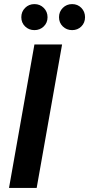

<svg xmlns="http://www.w3.org/2000/svg" viewBox="-20 -917 435 937"><path d="M24 0 148 -700H283L159 0ZM148 -770Q121 -770 102.5 -788Q84 -806 84 -833Q84 -860 102.5 -878.5Q121 -897 148 -897Q175 -897 193.5 -878.5Q212 -860 212 -833Q212 -806 193.5 -788Q175 -770 148 -770ZM332 -770Q305 -770 286.5 -788Q268 -806 268 -833Q268 -860 286.5 -878.5Q305 -897 332 -897Q359 -897 377 -878.5Q395 -860 395 -833Q395 -806 377 -788Q359 -770 332 -770Z"/></svg>

Font: DM Sans 18pt
Style: Bold Italic
Weight: 700
Italic angle: -10°
Designer: Colophon Foundry, Jonny Pinhorn
Foundry: Colophon Foundry
Version: Version 4.004;gftools[0.9.30]